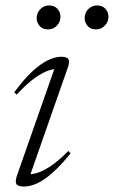

<svg xmlns="http://www.w3.org/2000/svg" viewBox="-20 -672 416 702"><path d="M42 -30 183.5 -433.5 196.5 -419Q180.5 -421.5 158.5 -414.5Q136.5 -407.5 107.2 -386.8Q78 -366 41 -326L32 -334.5Q69 -384.5 100.2 -412.8Q131.5 -441 157.2 -452.8Q183 -464.5 203.5 -464.5Q224.5 -464.5 230 -455.8Q235.5 -447 229 -428L86 -19.5L74.5 -36Q89.5 -33 111.5 -38.5Q133.5 -44 163 -63.2Q192.5 -82.5 230 -120L238 -111Q200.5 -65 170 -38.5Q139.5 -12 114.5 -1Q89.5 10 68.5 10Q44.5 10 39.8 0.5Q35 -9 42 -30ZM155 -564.5Q136 -564.5 125 -577Q114 -589.5 114 -606Q114 -618 120 -628.5Q126 -639 136.2 -645.5Q146.5 -652 160 -652Q179 -652 190 -639.8Q201 -627.5 201 -611Q201 -598.5 195.2 -588Q189.5 -577.5 179.2 -571Q169 -564.5 155 -564.5ZM330.5 -564.5Q311.5 -564.5 300.5 -577Q289.5 -589.5 289.5 -606Q289.5 -618 295.2 -628.5Q301 -639 311.5 -645.5Q322 -652 335.5 -652Q354.5 -652 365.5 -639.8Q376.5 -627.5 376.5 -611Q376.5 -598.5 370.5 -588Q364.5 -577.5 354.2 -571Q344 -564.5 330.5 -564.5Z"/></svg>

Font: Newsreader 36pt Light
Style: Italic
Weight: 300
Italic angle: -17°
Designer: Hugues Gentile
Foundry: Production Type
Version: Version 1.003